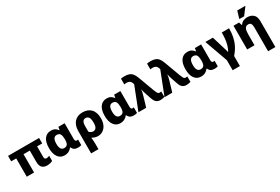

<svg xmlns="http://www.w3.org/2000/svg" viewBox="109 -2190 5603 3845"><g transform="rotate(-30 2910.0 -268.0)"><path d="M610.8 9.8C635.7 9.8 659.7 6.8 683.1 0.5C706.1 -5.9 724.6 -12.7 737.8 -21V-139.2C716.8 -129.4 691.9 -122.1 668.9 -122.1C642.1 -122.1 623 -138.2 623 -172.9V-422.9H741.2V-548.8H23.9V-422.9H140.1V0H309.1V-422.9H454.1V-160.2C454.1 -46.9 506.3 9.8 610.8 9.8Z M1012.2 9.8C1052.2 9.8 1086.4 2 1115.2 -14.2C1144 -30.3 1165.5 -49.3 1180.2 -71.8H1190.9C1204.1 -41 1221.7 -20 1243.7 -8.3C1265.1 3.9 1294.4 9.8 1331.1 9.8C1341.8 9.8 1355 8.3 1370.6 5.4C1386.2 2.4 1396.5 -0.5 1401.9 -2.9V-131.8C1396.5 -129.4 1380.9 -127 1373 -127C1351.6 -127 1332 -139.6 1332 -185.1V-548.8H1188L1175.3 -480H1170.9C1154.8 -502 1135.3 -520.5 1111.8 -535.6C1087.9 -550.8 1055.7 -558.1 1015.1 -558.1C952.1 -558.1 902.8 -534.2 866.2 -485.8C829.6 -437.5 811 -366.2 811 -272C811 -183.6 829.1 -114.3 865.2 -64.9C900.9 -15.1 950.2 9.8 1012.2 9.8ZM1077.1 -121.1C1013.7 -121.1 981.9 -170.9 981.9 -271C981.9 -371.1 1009.3 -425.8 1075.2 -425.8C1114.7 -425.8 1141.1 -412.6 1155.3 -386.7C1169.4 -360.4 1176.3 -322.3 1176.3 -272.9V-263.2C1176.3 -164.1 1150.9 -121.1 1077.1 -121.1Z M1659.2 240.2V105C1659.2 84 1658.2 60.5 1656.2 35.6C1654.3 10.7 1652.3 -9.8 1649.9 -25.9H1661.1C1695.8 -4.4 1735.4 9.8 1786.1 9.8C1826.7 9.8 1864.3 -1 1898.9 -22.9C1967.3 -65.9 2012.2 -150.4 2012.2 -270C2012.2 -363.3 1988.8 -435.1 1942.4 -484.9C1895.5 -534.2 1830.6 -559.1 1748 -559.1C1667.5 -559.1 1604 -533.7 1558.6 -483.4C1513.2 -432.6 1490.2 -362.8 1490.2 -273.9V240.2ZM1752 -120.1C1717.3 -120.1 1684.6 -136.2 1659.2 -163.1V-289.1C1659.2 -386.2 1686.5 -429.2 1745.1 -429.2C1774.9 -429.2 1798.8 -417.5 1815.9 -393.6C1833 -369.6 1841.3 -328.1 1841.3 -269C1841.3 -213.9 1833 -175.3 1816.4 -153.3C1799.3 -131.3 1777.8 -120.1 1752 -120.1Z M2301.3 9.8C2341.3 9.8 2375.5 2 2404.3 -14.2C2433.1 -30.3 2454.6 -49.3 2469.2 -71.8H2480C2493.2 -41 2510.7 -20 2532.7 -8.3C2554.2 3.9 2583.5 9.8 2620.1 9.8C2630.9 9.8 2644 8.3 2659.7 5.4C2675.3 2.4 2685.5 -0.5 2690.9 -2.9V-131.8C2685.5 -129.4 2669.9 -127 2662.1 -127C2640.6 -127 2621.1 -139.6 2621.1 -185.1V-548.8H2477.1L2464.4 -480H2460C2443.8 -502 2424.3 -520.5 2400.9 -535.6C2377 -550.8 2344.7 -558.1 2304.2 -558.1C2241.2 -558.1 2191.9 -534.2 2155.3 -485.8C2118.7 -437.5 2100.1 -366.2 2100.1 -272C2100.1 -183.6 2118.2 -114.3 2154.3 -64.9C2189.9 -15.1 2239.3 9.8 2301.3 9.8ZM2366.2 -121.1C2302.7 -121.1 2271 -170.9 2271 -271C2271 -371.1 2298.3 -425.8 2364.3 -425.8C2403.8 -425.8 2430.2 -412.6 2444.3 -386.7C2458.5 -360.4 2465.3 -322.3 2465.3 -272.9V-263.2C2465.3 -164.1 2439.9 -121.1 2366.2 -121.1Z M3229 9.8C3255.4 9.8 3308.1 2 3325.2 -5.9V-131.8C3312 -128.4 3299.8 -127 3289.1 -127C3278.3 -127 3269 -129.4 3260.7 -134.3C3244.1 -143.6 3229 -169.9 3206.1 -231L3074.2 -588.9C3057.6 -634.3 3039.1 -669.9 3019 -695.3C2978 -745.6 2921.9 -765.1 2839.4 -765.1C2825.2 -765.1 2810.1 -764.2 2793.5 -762.7C2776.4 -760.7 2763.7 -758.8 2755.4 -756.8V-624C2771 -627.9 2794.4 -629.9 2810.1 -629.9C2860.8 -629.9 2898.9 -613.8 2920.4 -555.2L2929.2 -529.8L2722.2 0H2901.4L2970.2 -231.9C2983.4 -276.4 2995.1 -317.4 2999 -363.8H3002.9C3007.3 -324.2 3023.4 -276.9 3039.1 -230L3078.1 -115.2C3102.1 -45.4 3138.7 9.8 3229 9.8Z M3832 9.8C3858.4 9.8 3911.1 2 3928.2 -5.9V-131.8C3915 -128.4 3902.8 -127 3892.1 -127C3881.3 -127 3872.1 -129.4 3863.8 -134.3C3847.2 -143.6 3832 -169.9 3809.1 -231L3677.2 -588.9C3660.6 -634.3 3642.1 -669.9 3622.1 -695.3C3581.1 -745.6 3524.9 -765.1 3442.4 -765.1C3428.2 -765.1 3413.1 -764.2 3396.5 -762.7C3379.4 -760.7 3366.7 -758.8 3358.4 -756.8V-624C3374 -627.9 3397.5 -629.9 3413.1 -629.9C3463.9 -629.9 3502 -613.8 3523.4 -555.2L3532.2 -529.8L3325.2 0H3504.4L3573.2 -231.9C3586.4 -276.4 3598.1 -317.4 3602.1 -363.8H3606C3610.4 -324.2 3626.5 -276.9 3642.1 -230L3681.2 -115.2C3705.1 -45.4 3741.7 9.8 3832 9.8Z M4168.5 9.8C4208.5 9.8 4242.7 2 4271.5 -14.2C4300.3 -30.3 4321.8 -49.3 4336.4 -71.8H4347.2C4360.4 -41 4377.9 -20 4399.9 -8.3C4421.4 3.9 4450.7 9.8 4487.3 9.8C4498 9.8 4511.2 8.3 4526.9 5.4C4542.5 2.4 4552.7 -0.5 4558.1 -2.9V-131.8C4552.7 -129.4 4537.1 -127 4529.3 -127C4507.8 -127 4488.3 -139.6 4488.3 -185.1V-548.8H4344.2L4331.5 -480H4327.1C4311 -502 4291.5 -520.5 4268.1 -535.6C4244.1 -550.8 4211.9 -558.1 4171.4 -558.1C4108.4 -558.1 4059.1 -534.2 4022.5 -485.8C3985.8 -437.5 3967.3 -366.2 3967.3 -272C3967.3 -183.6 3985.4 -114.3 4021.5 -64.9C4057.1 -15.1 4106.4 9.8 4168.5 9.8ZM4233.4 -121.1C4169.9 -121.1 4138.2 -170.9 4138.2 -271C4138.2 -371.1 4165.5 -425.8 4231.4 -425.8C4271 -425.8 4297.4 -412.6 4311.5 -386.7C4325.7 -360.4 4332.5 -322.3 4332.5 -272.9V-263.2C4332.5 -164.1 4307.1 -121.1 4233.4 -121.1Z M4944.8 214.8V-17.1C4993.2 -72.3 5030.8 -127.9 5058.6 -183.6C5113.8 -294.9 5134.8 -411.6 5134.8 -548.8H4965.8C4965.8 -356 4936.5 -247.1 4883.8 -149.9H4878.9C4876.5 -162.6 4872.6 -178.2 4867.2 -196.8C4861.8 -214.8 4856.9 -230 4853 -242.2L4759.8 -548.8H4586.9L4776.9 -18.1V214.8Z M5516.1 -606 5637.2 -766.1V-775.9H5455.1L5408.2 -619.1V-606ZM5750 240.2V-357.9C5750 -428.7 5731.9 -480 5696.3 -511.7C5660.2 -543.5 5614.3 -559.1 5558.1 -559.1C5493.2 -559.1 5431.6 -536.1 5397 -480H5387.2L5365.2 -548.8H5236.8V0H5406.2V-250C5406.2 -306.6 5413.1 -350.1 5427.2 -380.4C5441.4 -410.6 5467.3 -425.8 5505.9 -425.8C5558.1 -425.8 5582 -386.7 5582 -316.9V240.2Z"/></g></svg>

Font: Noto Reveo Sans
Style: Regular
Weight: 800
Designer: Monotype Design Team
Foundry: Monotype Imaging Inc.
Version: Version 2.007